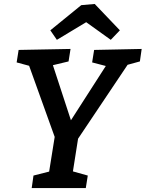

<svg xmlns="http://www.w3.org/2000/svg" viewBox="-20 -949 735 969"><path d="M686 -639 624 -622 374 -249 348 -84 423 -63 413 0H140L149 -63L228 -83L256 -258L127 -617L64 -634L74 -697L336 -702L326 -639L247 -620L338 -342L514 -616L445 -634L455 -697L695 -702ZM458 -929 585 -796 539 -748 415 -837 267 -748 234 -796 390 -923Z"/></svg>

Font: Bitter Pro SemiBold
Style: Italic
Weight: 600
Italic angle: -9°
Designer: Sol Matas, and Bitter project Authors
Foundry: Sol Matas
Version: Version 1.010